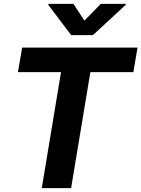

<svg xmlns="http://www.w3.org/2000/svg" viewBox="-20 -974 732 994"><path d="M72.8 -600.6 94.7 -727.5H691.9L670.4 -600.6H447.8L348.1 0H196.3L295.9 -600.6ZM359.9 -954.1 417 -867.2 502 -954.1H631.3L630.4 -948.7L460.9 -792H348.6L230 -948.7L231 -954.1Z"/></svg>

Font: Inter Tight
Style: Bold Italic
Weight: 700
Italic angle: -9.39999°
Designer: Rasmus Andersson
Foundry: rsms
Version: Version 3.004